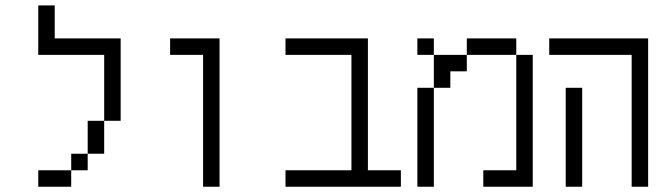

<svg xmlns="http://www.w3.org/2000/svg" viewBox="-20 -708 2540 728"><path d="M250 -62.5H125V0H250ZM250 -62.5H312.5V-125H250ZM312.5 -125H375Q375 -125 375 -250H312.5Q312.5 -250 312.5 -125ZM375 -250H437.5V-562.5H187.5Q187.5 -562.5 187.5 -687.5H125V-500H375Q375 -500 375 -250Z M750 -500Q750 -500 750 0H812.5V-562.5H625V-500Z M1500 0V-62.5H1375Q1375 -62.5 1375 -562.5H1062.5V-500H1312.5V-62.5H1062.5V0Z M1562.5 -375Q1562.5 -375 1562.5 0H1625Q1625 0 1625 -375ZM1937.5 -62.5H1812.5V0H2000Q2000 0 2000 -500H1937.5ZM1625 -375H1687.5V-437.5H1750V-500H1625Q1625 -500 1625 -375ZM1625 -500V-562.5H1562.5V-500ZM1750 -500H1937.5V-562.5H1750Z M2125 -375Q2125 -375 2125 0H2187.5Q2187.5 0 2187.5 -375ZM2375 -500Q2375 -500 2375 0H2437.5V-562.5H2062.5V-500Z"/></svg>

Font: BFUnifontExMono
Style: Regular
Weight: 500
Version: Version 15.0.06